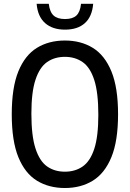

<svg xmlns="http://www.w3.org/2000/svg" viewBox="-20 -958 668 988"><path d="M314 9.5Q231.5 9.5 170 -28.2Q108.5 -66 74.5 -149.2Q40.5 -232.5 40.5 -370Q40.5 -507.5 74.5 -590.8Q108.5 -674 170 -711.8Q231.5 -749.5 314 -749.5Q396 -749.5 457.5 -711.8Q519 -674 553.2 -590.8Q587.5 -507.5 587.5 -370Q587.5 -232.5 553.2 -149.2Q519 -66 457.5 -28.2Q396 9.5 314 9.5ZM314 -74.5Q366.5 -74.5 405.2 -101.2Q444 -128 465 -191.8Q486 -255.5 486 -367Q486 -481.5 465 -546.5Q444 -611.5 405.2 -638.5Q366.5 -665.5 314 -665.5Q261 -665.5 222.5 -638.8Q184 -612 162.8 -548.2Q141.5 -484.5 141.5 -373Q141.5 -258.5 162.8 -193.5Q184 -128.5 222.5 -101.5Q261 -74.5 314 -74.5ZM314.5 -805.5Q250 -805.5 212 -839.2Q174 -873 168.5 -938.5H231Q236 -896 256 -878Q276 -860 314.5 -860Q353.5 -860 373 -878Q392.5 -896 397 -938.5H459.5Q454 -872.5 416.8 -839Q379.5 -805.5 314.5 -805.5Z"/></svg>

Font: Encode Sans Condensed Condensed Medium
Style: Regular
Weight: 500
Width: 3
Designer: Multiple Designers
Foundry: Impallari Type
Version: Version 3.000; ttfautohint (v1.8.3) -l 8 -r 50 -G 200 -x 14 